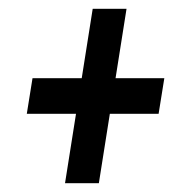

<svg xmlns="http://www.w3.org/2000/svg" viewBox="-20 -525 425 437"><path d="M128 -108 153 -266H41L54 -347H166L191 -505H268L243 -347H354L341 -266H230L205 -108Z"/></svg>

Font: Georama Condensed Medium
Style: Italic
Weight: 500
Width: 3
Italic angle: -9°
Designer: Jean-Baptiste Levee
Foundry: Production Type
Version: Version 1.000